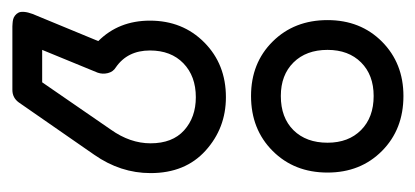

<svg xmlns="http://www.w3.org/2000/svg" viewBox="-224 -352 694 321"><g transform="rotate(90 123.5 -192.0)"><path d="M-13.2 101.1 32.2 -8.8Q-2 -43 -2 -95.2Q-2 -149.9 34.4 -186Q70.8 -222.2 126 -222.2Q177.7 -222.2 215.3 -188.2Q252.9 -154.3 252.9 -96.2Q252.9 -45.9 222.2 -2L134.8 124Q127 134.8 113.8 134.8H9.8Q8.8 134.8 7.6 134.8Q6.3 134.8 2.7 134.5Q-1 134.3 -4.2 133.5Q-7.3 132.8 -10.5 130.4Q-13.7 127.9 -15.4 124.5Q-17.1 121.1 -16.6 115Q-16.1 108.9 -13.2 101.1ZM-2.9 -392.1Q-2.9 -447.3 33.2 -483.2Q69.3 -519 124 -519Q179.7 -519 215.8 -483.2Q252 -447.3 252 -392.1Q252 -336.4 215.8 -300.3Q179.7 -264.2 124 -264.2Q68.8 -264.2 33 -300.3Q-2.9 -336.4 -2.9 -392.1ZM46.9 85H101.1L180.2 -29.8Q203.1 -62 203.1 -96.2Q203.1 -132.8 181.4 -152.3Q159.7 -171.9 126 -171.9Q90.8 -171.9 69.3 -151.1Q47.9 -130.4 47.9 -95.2Q47.9 -57.6 76.2 -38.1Q83.5 -33.7 85.7 -24.9Q87.9 -16.1 85 -7.8ZM46.9 -392.1Q46.9 -356.4 67.9 -335.2Q88.9 -314 124 -314Q160.2 -314 181.2 -335.2Q202.1 -356.4 202.1 -392.1Q202.1 -427.2 180.9 -448.2Q159.7 -469.2 124 -469.2Q88.9 -469.2 67.9 -448.2Q46.9 -427.2 46.9 -392.1Z"/></g></svg>

Font: Trueno Black Outline
Style: Regular
Weight: 900
Width: 6
Designer: Julieta Ulanovsky
Foundry: Julieta Ulanovsky
Version: Version 3.001b | FøM Fix